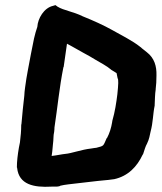

<svg xmlns="http://www.w3.org/2000/svg" viewBox="-20 -747 632 751"><path d="M101 -536C94 -496 84 -452 78 -404C76 -393 76 -383 75 -372C71 -337 67 -301 64 -263L63 -258C63 -236 61 -214 58 -190L54 -170C49 -141 46 -115 46 -92L47 -91V-90C54 -25 112 -13 181 -17H190C195 -17 211 -16 217 -21H218C225 -23 234 -24 248 -26C288 -30 353 -39 401 -43H402L425 -46H426C481 -58 516 -95 538 -142L539 -143L540 -145C545 -160 549 -175 555 -185C564 -203 566 -219 569 -232C579 -269 578 -301 585 -334V-337C586 -356 586 -379 589 -397V-399C591 -415 592 -431 592 -452C593 -488 584 -520 554 -543C545 -551 535 -557 531 -562L529 -563L528 -564C498 -588 455 -609 418 -630C386 -648 344 -667 304 -683C266 -702 229 -706 205 -721L197 -727L187 -724C152 -716 128 -675 126 -642C121 -628 117 -613 113 -596L109 -576ZM242 -576C252 -571 264 -564 273 -559L305 -541C322 -532 338 -523 354 -513C373 -502 399 -488 414 -475L415 -474C421 -470 427 -467 436 -461C437 -455 439 -447 440 -441C444 -436 443 -416 439 -378C435 -346 430 -311 419 -273V-271C415 -246 408 -225 399 -208L398 -207L397 -206C383 -175 388 -177 357 -169C353 -168 344 -168 336 -166C299 -162 260 -147 235 -145C223 -144 201 -139 182 -137C184 -148 185 -160 186 -171L187 -182C190 -202 188 -216 192 -232V-233C193 -240 193 -244 193 -248C205 -326 212 -404 228 -484L229 -485Z"/></svg>

Font: Vapor
Style: BlkObl
Weight: 900
Foundry: Cannot Into Space Fonts
Version: Version 0.179